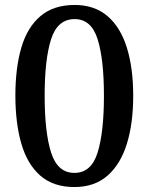

<svg xmlns="http://www.w3.org/2000/svg" viewBox="-20 -744 599 774"><path d="M280 10Q195 10 142.5 -36Q90 -82 66 -165Q42 -248 42 -359Q42 -470 66 -552Q90 -634 143 -679Q196 -724 281 -724Q361 -724 413.5 -679Q466 -634 491.5 -551.5Q517 -469 517 -358Q517 -247 491.5 -164.5Q466 -82 413.5 -36Q361 10 280 10ZM280 -47Q348 -47 373.5 -129Q399 -211 399 -358Q399 -505 373.5 -586Q348 -667 281 -667Q212 -667 186 -586Q160 -505 160 -358Q160 -211 186 -129Q212 -47 280 -47Z"/></svg>

Font: Noto Serif Toto Medium
Style: Regular
Weight: 500
Designer: Monotype Design Team
Foundry: Monotype Imaging Inc.
Version: Version 2.001; ttfautohint (v1.8.4.7-5d5b)